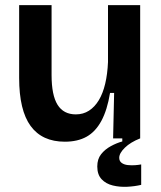

<svg xmlns="http://www.w3.org/2000/svg" viewBox="-20 -542 632 752"><path d="M234 13Q145 13 100 -48.5Q55 -110 55 -237V-522H182V-248Q182 -169 205.5 -131.5Q229 -94 277 -94Q306 -94 328.5 -108.5Q351 -123 367 -149.5Q383 -176 392 -214Q401 -252 403 -299V-522H529V-225V0H423L427 -178H411Q400 -111 377 -68.5Q354 -26 319 -6.5Q284 13 234 13ZM533 182Q508 188 478.5 189.5Q449 191 422 184.5Q395 178 378 160Q361 142 361 110Q361 81 376 62Q391 43 414 30.5Q437 18 459 12V-7L529 -8V0Q491 15 469 36.5Q447 58 447 76Q447 89 456.5 96Q466 103 480.5 104.5Q495 106 509 105Q523 104 533 102Z"/></svg>

Font: Bricolage Grotesque 36pt SemiBold
Style: Regular
Weight: 600
Designer: Mathieu Triay
Foundry: Atelier Triay
Version: Version 1.001;gftools[0.9.33.dev8+g029e19f]